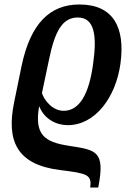

<svg xmlns="http://www.w3.org/2000/svg" viewBox="-20 -568 564 856"><path d="M334 -548C204 -548 116 -465 76 -273L43 -112C8 58 53 166 247 190C370 205 390 211 382 268H418C450 104 409 101 287 82C175 65 134 30 154 -92H156C178 -37 231 -10 282 -10C404 -10 496 -133 517 -284C539 -445 486 -548 334 -548ZM327 -490C402 -490 413 -408 395 -283C377 -148 334 -74 264 -74C213 -74 177 -122 167 -153L198 -300C224 -427 257 -490 327 -490Z"/></svg>

Font: Noto Serif Condensed SemiBold
Style: Italic
Weight: 600
Width: 3
Italic angle: -12°
Designer: Monotype Design Team
Foundry: Monotype Imaging Inc.
Version: Version 2.014